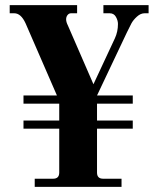

<svg xmlns="http://www.w3.org/2000/svg" viewBox="-20 -732 620 752"><path d="M18 -680H36C53.3 -680 68 -667 80 -641L203 -358H72V-326H212V-260H72V-228H212V-56C212 -40 204 -32 188 -32H116V0H456V-32H384C368 -32 360 -40 360 -56V-228H500V-260H360V-326H500V-358H360L477 -605C483.7 -619 489.5 -630.7 494.5 -640C499.5 -649.3 506.8 -658.3 516.5 -667C526.2 -675.7 536 -680 546 -680H562V-712H385V-680H410C420.7 -680 428.7 -675.3 434 -666C439.3 -656.7 442 -647.3 442 -638C442 -618 438 -599.3 430 -582L346 -402L246 -632C241.3 -641.3 239 -649.3 239 -656C239 -662.7 240.8 -668.3 244.5 -673C248.2 -677.7 252.7 -680 258 -680H282V-712H18Z"/></svg>

Font: Km Standard TT
Style: Bold
Weight: 700
Designer: Alexey Kryukov <alexios@thessalonica.org.ru>
Version: Version 2.0.2